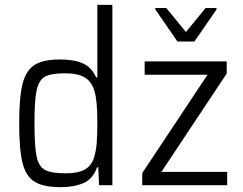

<svg xmlns="http://www.w3.org/2000/svg" viewBox="-20 -763 1000 791"><path d="M59 -255Q59 -363 73 -418Q87 -473 122.5 -495.5Q158 -518 228 -518Q287 -518 323 -501Q359 -484 376 -444H381V-743H443V0H388L385 -74H380Q363 -26 324.5 -9Q286 8 230 8Q159 8 123 -14Q87 -36 73 -91Q59 -146 59 -255ZM367 -113Q376 -141 378.5 -173.5Q381 -206 381 -264Q381 -350 369 -388Q358 -427 329 -444Q300 -461 249 -461Q190 -461 165 -447Q140 -433 131 -391.5Q122 -350 122 -255Q122 -159 131 -117.5Q140 -76 166 -62.5Q192 -49 252 -49Q301 -49 329 -64.5Q357 -80 367 -113ZM566 0V-50L835 -455H576V-510H914V-460L645 -55H916V0ZM711 -592 620 -724V-730H665L746 -631L827 -730H872V-724L781 -592Z"/></svg>

Font: Saira Semi Condensed Light
Style: Regular
Weight: 300
Width: 4
Designer: Hector Gatti with collaboration of the Omnibus-Type team
Foundry: Omnibus-Type
Version: Version 1.001; ttfautohint (v1.8)